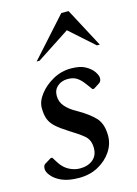

<svg xmlns="http://www.w3.org/2000/svg" viewBox="-111 -768 601 840"><g transform="rotate(-15 189.5 -348.5)"><path d="M142 10Q94 10 63.5 -3.5Q33 -17 18 -37Q5 -53 5 -67Q5 -73 7 -79.5Q9 -86 17 -90L43 -106H50L67 -79Q83 -54 107 -41.5Q131 -29 156 -29Q192 -29 214.5 -47.5Q237 -66 237 -100Q237 -137 213.5 -156.5Q190 -176 152 -199Q117 -221 97 -239Q77 -257 69.5 -277.5Q62 -298 62 -328Q62 -358 86 -389Q110 -420 148 -441Q186 -462 229 -462Q270 -462 294 -449Q318 -436 331 -417Q342 -400 342 -389Q342 -382 339.5 -376Q337 -370 330 -366L305 -350H298L275 -381Q261 -400 245 -410.5Q229 -421 204 -421Q176 -421 157.5 -405Q139 -389 139 -362Q139 -334 157.5 -313Q176 -292 206 -276Q257 -247 284 -218.5Q311 -190 311 -136Q311 -98 289 -65Q267 -32 229 -11Q191 10 142 10ZM93 -530 252 -707H285L379 -530H366L256 -628L106 -530Z"/></g></svg>

Font: Spectral Medium
Style: Italic
Weight: 500
Italic angle: -10°
Designer: Jean-Baptiste Levee
Foundry: Production Type
Version: Version 2.001